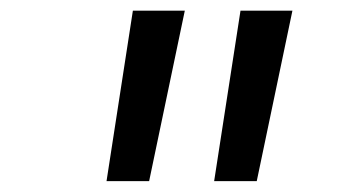

<svg xmlns="http://www.w3.org/2000/svg" viewBox="-20 -713 626 352"><path d="M175.3 -380.9 223.6 -693.4H318.8L253.4 -380.9ZM372.6 -380.9 420.9 -693.4H516.1L450.7 -380.9Z"/></svg>

Font: CaskaydiaCove NFP SemiLight
Style: Italic
Weight: 350
Italic angle: -10°
Designer: Aaron Bell
Foundry: Saja Typeworks
Version: Version 2111.001; VTT 6.35;Nerd Fonts 3.1.1